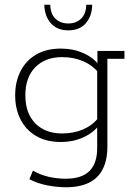

<svg xmlns="http://www.w3.org/2000/svg" viewBox="-20 -609 573 810"><path d="M258 181Q221 181 179.5 173Q138 165 104 147L119 111Q153 130 188 137.5Q223 145 257 145Q325 145 357.5 112.5Q390 80 390 16V-76L401 -85Q376 -50 332.5 -30Q289 -10 237 -10Q175 -10 132 -35.5Q89 -61 66.5 -105.5Q44 -150 44 -207Q44 -264 66.5 -308.5Q89 -353 132 -378.5Q175 -404 237 -404Q289 -404 332.5 -384.5Q376 -365 401 -330L391 -332V-394H505V-361H433V10Q433 66 413.5 104.5Q394 143 355 162Q316 181 258 181ZM242 -46Q291 -46 330.5 -63Q370 -80 394 -111L390 -89V-322L394 -304Q370 -334 330.5 -351Q291 -368 242 -368Q171 -368 129 -325.5Q87 -283 87 -207Q87 -131 129 -88.5Q171 -46 242 -46ZM268 -481Q221 -481 194.5 -511Q168 -541 167 -589H192Q193 -550 214 -530Q235 -510 268 -510Q301 -510 322 -530Q343 -550 344 -589H369Q368 -541 342 -511Q316 -481 268 -481Z"/></svg>

Font: Rokkitt ExtraLight
Style: Regular
Weight: 250
Version: Version 3.103